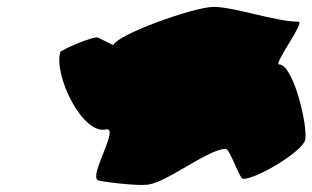

<svg xmlns="http://www.w3.org/2000/svg" viewBox="-20 -579 906 557"><path d="M155 -428C135 -361 220 -184 290 -204C324 -204 238 -70 264 -56C284 -50 379 -40 403 -43C457 -43 582 -147 635 -147C647 -147 675 -60 685 -60C725 -60 855 -138 865 -172C875 -206 832 -392 790 -392C772 -392 866 -516 846 -516C780 -516 660 -559 600 -559C542 -559 318 -478 309 -448L266 -469C259 -479 157 -434 155 -428Z"/></svg>

Font: Alpina
Style: Obl
Weight: 400
Version: Version 0.9